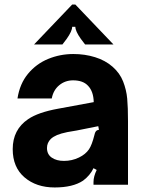

<svg xmlns="http://www.w3.org/2000/svg" viewBox="-20 -814 636 846"><path d="M36 -157Q36 -243 104 -289Q148 -319 236 -335L393 -364Q392 -411 368 -436Q346 -460 302 -460Q267 -460 241 -438.5Q215 -417 208 -380H57Q67 -445 103.5 -489Q140 -533 192.5 -554.5Q245 -576 303 -576Q354 -576 399 -562Q444 -548 476 -520Q508 -492 522.5 -455Q537 -418 540.5 -379.5Q544 -341 544 -280V0H392V-12Q392 -36 406 -65L392 -73Q377 -41 346 -18Q301 12 221 12Q140 12 88 -32.5Q36 -77 36 -157ZM328 -120Q357 -134 372 -156Q385 -175 396 -219Q398 -230 402.5 -235.5Q407 -241 416 -242L413 -258L318 -239L277 -232Q248 -226 231.5 -219Q215 -212 204 -202Q187 -185 187 -162Q187 -134 208 -119.5Q229 -105 262 -105Q297 -105 328 -120ZM130 -618 298 -794H312L480 -618H355L336 -643Q312 -677 312 -696H298Q298 -677 274 -643L255 -618Z"/></svg>

Font: Open Sauce Sans ExtraBold
Style: Regular
Weight: 800
Designer: Alfredo Marco Pradil
Foundry: Creative Sauce Fz LLC
Version: Version 1.477